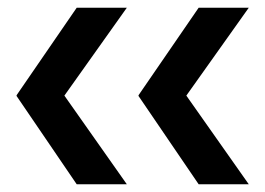

<svg xmlns="http://www.w3.org/2000/svg" viewBox="-20 -566 687 498"><path d="M179 -546H309L147 -318L309 -88H179L23 -317V-319ZM495.3 -546H625.3L463.3 -318L625.3 -88H495.3L339.3 -317V-319Z"/></svg>

Font: Matangi Light
Style: Regular
Weight: 300
Designer: Prashant Pant
Foundry: The Graphic Ant
Version: Version 3.002